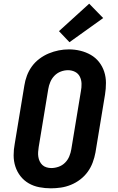

<svg xmlns="http://www.w3.org/2000/svg" viewBox="-20 -1014 640 1042"><path d="M256 8Q224 8 193 2Q162 -4 136 -19Q110 -34 91.5 -57.5Q73 -81 63.5 -110Q54 -139 54 -171Q54 -203 60 -234L112 -549Q116 -576 126 -603Q136 -630 153 -653.5Q170 -677 194 -695Q218 -713 244.5 -724Q271 -735 298.5 -740.5Q326 -746 354 -746Q386 -746 416.5 -738.5Q447 -731 473 -716Q499 -701 517.5 -677.5Q536 -654 545.5 -625Q555 -596 555 -564Q555 -532 550 -501L498 -186Q493 -159 483 -132Q473 -105 456 -81.5Q439 -58 415.5 -40Q392 -22 365 -11Q338 0 310.5 4Q283 8 256 8ZM258 -102Q278 -102 298 -109Q318 -116 333 -131Q348 -146 356 -165.5Q364 -185 367 -204L419 -519Q423 -539 422.5 -559.5Q422 -580 413.5 -597.5Q405 -615 387.5 -624Q370 -633 349 -633Q329 -633 309.5 -625.5Q290 -618 275.5 -603Q261 -588 253 -569Q245 -550 242 -531L190 -216Q188 -203 187 -189.5Q186 -176 188 -163Q190 -150 195.5 -138.5Q201 -127 210 -118.5Q219 -110 232 -106Q245 -102 258 -102ZM357 -785 300 -845 464 -994 540 -916Z"/></svg>

Font: Iosevka Slab XBdEx
Style: Italic
Weight: 800
Width: 7
Italic angle: -9°
Monospace: yes
Designer: Belleve Invis
Foundry: Belleve Invis
Version: Version 11.1.1; ttfautohint (v1.8.3)